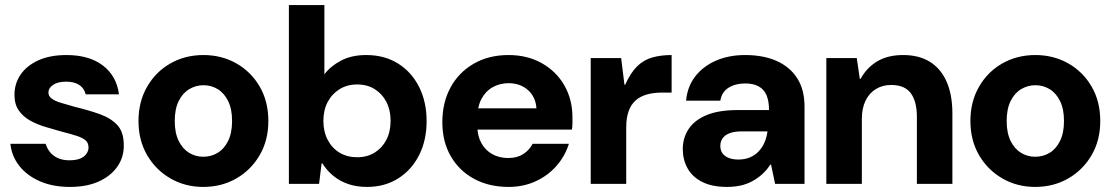

<svg xmlns="http://www.w3.org/2000/svg" viewBox="-20 -725 4389 757"><path d="M256 12Q189 12 138 -10Q87 -32 56.5 -70.5Q26 -109 21 -158H160Q165 -141 176.5 -126Q188 -111 207.5 -102Q227 -93 253 -93Q280 -93 296.5 -100Q313 -107 321 -119Q329 -131 329 -143Q329 -162 317 -172Q305 -182 282 -189.5Q259 -197 227 -205Q195 -214 161 -224Q127 -234 99 -249.5Q71 -265 54 -289.5Q37 -314 37 -351Q37 -395 61 -430.5Q85 -466 131 -487Q177 -508 242 -508Q332 -508 386 -466.5Q440 -425 449 -353H318Q312 -377 292.5 -390Q273 -403 241 -403Q208 -403 189.5 -390.5Q171 -378 171 -360Q171 -346 183.5 -336.5Q196 -327 219 -320Q242 -313 274 -304Q328 -291 372 -275.5Q416 -260 442 -232.5Q468 -205 468 -153Q469 -106 443 -68.5Q417 -31 369.5 -9.5Q322 12 256 12Z M781 12Q710 12 652 -21.5Q594 -55 560 -113.5Q526 -172 526 -248Q526 -324 560 -383Q594 -442 652 -475Q710 -508 782 -508Q854 -508 912 -475Q970 -442 1004 -383.5Q1038 -325 1038 -248Q1038 -172 1004 -113.5Q970 -55 912 -21.5Q854 12 781 12ZM781 -107Q813 -107 838.5 -122.5Q864 -138 879.5 -169.5Q895 -201 895 -248Q895 -295 879.5 -326.5Q864 -358 838.5 -373.5Q813 -389 782 -389Q752 -389 726 -373.5Q700 -358 684.5 -326.5Q669 -295 669 -248Q669 -201 684.5 -169.5Q700 -138 725.5 -122.5Q751 -107 781 -107Z M1427 12Q1387 12 1354 1Q1321 -10 1295 -31Q1269 -52 1251 -81H1248L1238 0H1119V-705H1259V-432Q1283 -464 1324.5 -486Q1366 -508 1424 -508Q1496 -508 1549.5 -474.5Q1603 -441 1632.5 -382Q1662 -323 1662 -248Q1662 -172 1632.5 -113.5Q1603 -55 1550 -21.5Q1497 12 1427 12ZM1388 -105Q1428 -105 1457.5 -123.5Q1487 -142 1503.5 -174Q1520 -206 1520 -249Q1520 -291 1503.5 -323Q1487 -355 1457.5 -373.5Q1428 -392 1388 -392Q1349 -392 1319 -373.5Q1289 -355 1272 -323Q1255 -291 1255 -248Q1255 -206 1272 -173.5Q1289 -141 1319 -123Q1349 -105 1388 -105Z M1985 12Q1908 12 1849 -20Q1790 -52 1757 -109.5Q1724 -167 1724 -243Q1724 -321 1756.5 -380.5Q1789 -440 1848 -474Q1907 -508 1985 -508Q2059 -508 2116 -476Q2173 -444 2205 -388.5Q2237 -333 2237 -262Q2237 -252 2237 -239.5Q2237 -227 2235 -214H1824V-298H2095Q2092 -343 2061.5 -370Q2031 -397 1985 -397Q1951 -397 1923 -381.5Q1895 -366 1878.5 -335.5Q1862 -305 1862 -257V-228Q1862 -190 1877.5 -161.5Q1893 -133 1920.5 -117.5Q1948 -102 1984 -102Q2019 -102 2043 -117.5Q2067 -133 2080 -158H2223Q2208 -110 2174.5 -71.5Q2141 -33 2092.5 -10.5Q2044 12 1985 12Z M2309 0V-496H2429L2442 -391H2445Q2466 -438 2492 -463.5Q2518 -489 2552 -498.5Q2586 -508 2628 -508V-360H2590Q2557 -360 2530.5 -352.5Q2504 -345 2486 -329Q2468 -313 2458.5 -286.5Q2449 -260 2449 -222V0Z M2847 12Q2787 12 2748 -8Q2709 -28 2690.5 -62Q2672 -96 2672 -137Q2672 -182 2695.5 -217Q2719 -252 2766.5 -271.5Q2814 -291 2888 -291H3012Q3012 -327 3002 -350Q2992 -373 2971 -384.5Q2950 -396 2918 -396Q2880 -396 2853 -379.5Q2826 -363 2820 -328H2685Q2690 -383 2720.5 -423Q2751 -463 2802 -485.5Q2853 -508 2918 -508Q2990 -508 3042.5 -484.5Q3095 -461 3123.5 -416Q3152 -371 3152 -305V0H3036L3020 -76H3017Q3003 -54 2985 -38Q2967 -22 2946 -10.5Q2925 1 2900 6.5Q2875 12 2847 12ZM2891 -96Q2917 -96 2937 -104.5Q2957 -113 2971.5 -128.5Q2986 -144 2994.5 -164Q3003 -184 3006 -207H2904Q2875 -207 2856 -199.5Q2837 -192 2828.5 -179Q2820 -166 2820 -150Q2820 -132 2829 -120Q2838 -108 2854 -102Q2870 -96 2891 -96Z M3238 0V-496H3358L3370 -414H3373Q3397 -458 3438.5 -483Q3480 -508 3541 -508Q3603 -508 3646 -481.5Q3689 -455 3712 -403.5Q3735 -352 3735 -277V0H3595V-264Q3595 -325 3571 -357.5Q3547 -390 3493 -390Q3460 -390 3433.5 -374Q3407 -358 3392.5 -328Q3378 -298 3378 -256V0Z M4061 12Q3990 12 3932 -21.5Q3874 -55 3840 -113.5Q3806 -172 3806 -248Q3806 -324 3840 -383Q3874 -442 3932 -475Q3990 -508 4062 -508Q4134 -508 4192 -475Q4250 -442 4284 -383.5Q4318 -325 4318 -248Q4318 -172 4284 -113.5Q4250 -55 4192 -21.5Q4134 12 4061 12ZM4061 -107Q4093 -107 4118.5 -122.5Q4144 -138 4159.5 -169.5Q4175 -201 4175 -248Q4175 -295 4159.5 -326.5Q4144 -358 4118.5 -373.5Q4093 -389 4062 -389Q4032 -389 4006 -373.5Q3980 -358 3964.5 -326.5Q3949 -295 3949 -248Q3949 -201 3964.5 -169.5Q3980 -138 4005.5 -122.5Q4031 -107 4061 -107Z"/></svg>

Font: DM Sans 9pt 36pt ExtraBold
Style: Regular
Weight: 800
Version: Version 4.004;gftools[0.9.30]